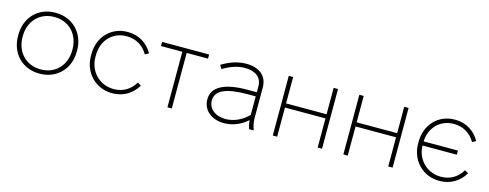

<svg xmlns="http://www.w3.org/2000/svg" viewBox="-24 -1068 4118 1616"><g transform="rotate(15 2035.0 -260.0)"><path d="M315 5H320C467 5 574 -104 574 -255V-265C574 -416 467 -525 320 -525H315C168 -525 62 -417 62 -265V-255C62 -103 168 5 315 5ZM315 -32C191 -32 101 -125 101 -256V-264C101 -395 191 -488 315 -488H320C445 -488 534 -395 534 -264V-256C534 -125 445 -32 320 -32Z M949 6H954C1047 6 1124 -42 1169 -118L1138 -137C1099 -71 1036 -31 956 -31H953C832 -31 737 -125 737 -252V-268C737 -397 825 -489 946 -489H949C1028 -489 1094 -449 1133 -381L1165 -398C1122 -476 1044 -526 950 -526H945C803 -526 698 -417 698 -268V-252C698 -104 807 6 949 6Z M1432 0H1470V-484H1656V-520H1246V-484H1432Z M1925 6C1998 6 2070 -22 2128 -75C2130 -48 2136 -20 2144 0H2184C2173 -28 2164 -69 2164 -98V-369C2164 -467 2095 -526 1980 -526C1908 -526 1838 -503 1768 -460L1788 -428C1852 -468 1917 -489 1978 -489H1979C2071 -489 2126 -444 2126 -369V-317H2044C1843 -317 1739 -260 1739 -153V-151C1739 -59 1815 6 1925 6ZM1927 -31C1839 -31 1778 -81 1778 -151V-153C1778 -240 1867 -281 2055 -281H2126V-119C2070 -63 2001 -31 1927 -31Z M2350 0H2388V-254H2741V0H2779V-520H2741V-290H2388V-520H2350Z M2965 0H3003V-254H3356V0H3394V-520H3356V-290H3003V-520H2965Z M3800 6H3805C3898 6 3975 -42 4020 -118L3989 -137C3950 -71 3887 -31 3807 -31H3804C3686 -31 3593 -121 3589 -242V-245H3888V-281H3589C3594 -403 3680 -489 3797 -489H3800C3879 -489 3945 -449 3984 -381L4016 -398C3973 -476 3895 -526 3801 -526H3796C3654 -526 3549 -417 3549 -268V-252C3549 -104 3658 6 3800 6Z"/></g></svg>

Font: Fixel Display ExtraLight
Style: Regular
Weight: 200
Designer: AlfaBravo + MacPaw
Foundry: Kyrylo Tkachov, Marchela Mozhyna, Serhii Makarenko, Maria Weinstein, Zakhar Kryvoshyya
Version: Version 1.211